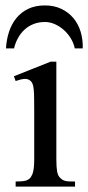

<svg xmlns="http://www.w3.org/2000/svg" viewBox="-20 -687 325 707"><path d="M37.6 0V-18.6Q62 -18.6 74 -21.7Q85.9 -24.9 92.8 -33.7Q95.7 -38.1 98.1 -43.2Q100.6 -48.3 102.3 -55.9Q104 -63.5 105 -74.5Q106 -85.4 106 -101.1V-273.4Q106 -303.2 105.7 -323.5Q105.5 -343.8 104.2 -356.9Q103 -370.1 100.3 -377.2Q97.7 -384.3 92.8 -388.7Q84 -397 71.3 -396.5Q58.6 -396 37.6 -388.7L31.2 -406.2L166.5 -460H187.5V-101.1Q187.5 -71.3 190.2 -56.4Q192.9 -41.5 199.2 -34.7Q204.1 -29.3 208.5 -26.1Q212.9 -22.9 219 -21.2Q225.1 -19.5 233.9 -19Q242.7 -18.6 256.3 -18.6V0ZM255.4 -508.8Q251 -529.3 240 -546.9Q229 -564.5 213.9 -577.6Q198.7 -590.8 181.2 -598.4Q163.6 -606 145.5 -606Q122.6 -606 103.8 -598.6Q85 -591.3 70.6 -578.1Q56.2 -564.9 46.4 -547.1Q36.6 -529.3 31.7 -508.8H2Q3.9 -541.5 13.4 -570.3Q22.9 -599.1 40.5 -620.6Q58.1 -642.1 84 -654.5Q109.9 -667 145.5 -667Q179.2 -667 205.6 -654.5Q231.9 -642.1 250 -620.6Q268.1 -599.1 276.9 -570.3Q285.6 -541.5 284.7 -508.8Z"/></svg>

Font: Doulos SIL Afr
Style: Regular
Weight: 400
Designer: Walt Agee, Victor Gaultney, Peter Martin, Debbi Hosken, Becca Hirsbrunner
Foundry: SIL International
Version: Version 5.000